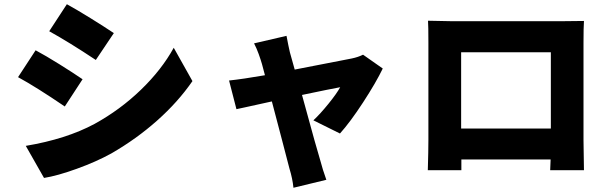

<svg xmlns="http://www.w3.org/2000/svg" viewBox="-20 -790 2908 916"><path d="M299 -769.9Q346.2 -744 411.9 -703.3Q477.6 -662.6 523.1 -632.1L437.1 -503.9Q308.2 -589.5 214.8 -641ZM103 -94.1Q296.2 -126.4 431.1 -198.9Q553.6 -266.3 652.5 -361.9Q751.4 -457.4 808.9 -562.1L898.1 -403.1Q829.5 -303.6 730.1 -215.2Q630.7 -126.8 511 -57.9Q438.9 -18.1 345.9 15.4Q252.8 49 190 58.9ZM149.9 -550.1Q197.8 -524.5 263 -483.8Q328.1 -443.2 373.9 -411.9L289.1 -282Q153.4 -374.3 66.1 -421.9Z M1601.9 -153.1 1475.1 -215.9Q1507.8 -246.4 1547.2 -295.1Q1586.6 -343.8 1603 -373.9Q1559.3 -366.1 1420.8 -337Q1494 -68.2 1509.9 -18.1Q1518.1 14.9 1536.9 67.8L1380 105.8Q1375.7 62.1 1360.8 13.8Q1355.5 -5.3 1326 -119.9Q1296.5 -234.4 1277 -306.1Q1250.7 -300.4 1210.6 -291.5Q1170.5 -282.7 1146.1 -277.3Q1121.8 -272 1108 -269.2L1072.8 -405.9Q1139.6 -413 1244 -431.1Q1235.8 -463.8 1229.9 -484.2Q1224.1 -504.6 1214 -532.7Q1203.8 -560.7 1192.1 -583.1L1346.9 -619Q1349.1 -604.4 1355.5 -574.9Q1361.9 -545.5 1362.9 -540.8L1386 -458.1Q1429 -466.6 1493.4 -479Q1557.9 -491.5 1599.1 -499.5Q1640.3 -507.5 1658 -511Q1688.9 -517.4 1712 -529.1L1806.1 -463.1Q1773.8 -396 1712.2 -301.5Q1650.6 -207 1601.9 -153.1Z M2181.1 22H2021Q2023.8 -70.3 2023.8 -122.2V-587Q2023.8 -666.9 2022 -691.1Q2100.1 -688.9 2132.1 -688.9H2664.8Q2726.9 -688.9 2766 -690Q2763.8 -659.1 2763.8 -587V-120L2766 22H2604.8L2606.9 -29.1H2181.1ZM2180 -176.8H2608V-540.8H2180Z"/></svg>

Font: Karasuma Gothic
Style: Black
Weight: 900
Designer: Rasmus Andersson / Ryoko Nishizuka
Foundry: Genbu
Version: Version 1.00